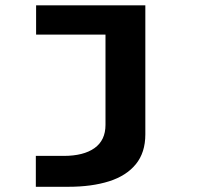

<svg xmlns="http://www.w3.org/2000/svg" viewBox="-20 -520 740 718"><path d="M114 178.5V63H218Q292.5 63 333.5 33.8Q374.5 4.5 374.5 -53V-390.5H115V-500H523.5V-17.5Q523.5 50.5 488 94Q452.5 137.5 387.8 158Q323 178.5 235.5 178.5Z"/></svg>

Font: Trispace SemiExpanded SemiBold
Style: Regular
Weight: 600
Width: 6
Designer: Tyler Finck
Foundry: Etcetera Type Company
Version: Version 1.210; ttfautohint (v1.8.3)